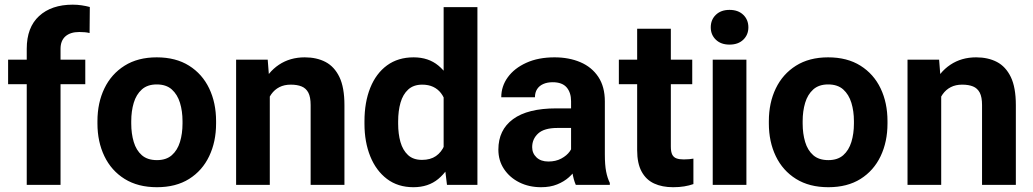

<svg xmlns="http://www.w3.org/2000/svg" viewBox="-20 -780 4358 810"><path d="M92.8 0V-574.2Q92.8 -664.6 145 -712.4Q197.3 -760.3 286.6 -760.3Q306.2 -760.3 324.2 -757.6Q342.3 -754.9 358.9 -750.5L357.9 -640.6Q348.6 -643.1 337.9 -644Q327.1 -645 314.5 -645Q276.9 -645 256.1 -626.7Q235.4 -608.4 235.4 -574.2V0ZM339.8 -424.8H14.2V-528.3H339.8Z M391.1 -269Q391.1 -346.2 420.4 -407Q449.7 -467.8 505.6 -502.9Q561.5 -538.1 641.1 -538.1Q721.7 -538.1 777.6 -502.9Q833.5 -467.8 862.5 -407Q891.6 -346.2 891.6 -269V-258.8Q891.6 -182.1 862.5 -121.1Q833.5 -60.1 777.8 -25.1Q722.2 9.8 642.1 9.8Q562 9.8 505.9 -25.1Q449.7 -60.1 420.4 -121.1Q391.1 -182.1 391.1 -258.8ZM533.7 -258.8Q533.7 -216.3 544.2 -181.2Q554.7 -146 578.4 -125.2Q602.1 -104.5 642.1 -104.5Q681.2 -104.5 704.8 -125.2Q728.5 -146 739.3 -181.2Q750 -216.3 750 -258.8V-269Q750 -311 739.3 -346.2Q728.5 -381.3 704.8 -402.6Q681.2 -423.8 641.1 -423.8Q602.1 -423.8 578.4 -402.6Q554.7 -381.3 544.2 -346.2Q533.7 -311 533.7 -269Z M1118.2 0H976.1V-528.3H1109.4L1118.2 -415.5ZM1057.6 -280.8Q1057.6 -359.9 1083.7 -417.7Q1109.9 -475.6 1156.7 -506.8Q1203.6 -538.1 1265.6 -538.1Q1315.9 -538.1 1353.3 -518.6Q1390.6 -499 1411.9 -455.1Q1433.1 -411.1 1433.1 -336.4V0H1290.5V-336.9Q1290.5 -370.6 1280.8 -389.2Q1271 -407.7 1252.4 -415.3Q1233.9 -422.9 1206.5 -422.9Q1179.2 -422.9 1158.7 -412.4Q1138.2 -401.9 1124.5 -382.6Q1110.8 -363.3 1104 -337.6Q1097.2 -312 1097.2 -282.2Z M1724.1 9.8Q1658.7 9.8 1612.5 -25.1Q1566.4 -60.1 1542 -120.6Q1517.6 -181.2 1517.6 -257.8V-268.1Q1517.6 -348.6 1542 -409.4Q1566.4 -470.2 1612.8 -504.2Q1659.2 -538.1 1725.1 -538.1Q1787.6 -538.1 1829.6 -503.2Q1871.6 -468.3 1895.5 -408Q1919.4 -347.7 1928.7 -271V-251.5Q1919.4 -178.2 1895.3 -119.1Q1871.1 -60.1 1829.1 -25.1Q1787.1 9.8 1724.1 9.8ZM1760.3 -105.5Q1795.9 -105.5 1819.1 -121.6Q1842.3 -137.7 1854.7 -166.5Q1867.2 -195.3 1869.6 -232.4V-289.6Q1868.2 -320.8 1860.8 -345.5Q1853.5 -370.1 1840.3 -387.2Q1827.1 -404.3 1807.4 -413.6Q1787.6 -422.9 1761.2 -422.9Q1724.6 -422.9 1702.1 -402.3Q1679.7 -381.8 1669.7 -346.9Q1659.7 -312 1659.7 -268.1V-257.8Q1659.7 -215.3 1669.4 -180.9Q1679.2 -146.5 1701.2 -126Q1723.1 -105.5 1760.3 -105.5ZM1865.7 0 1851.6 -116.2V-750H1994.1V0Z M2389.2 -353Q2389.2 -389.6 2370.4 -411.4Q2351.6 -433.1 2311.5 -433.1Q2288.6 -433.1 2271.7 -425.5Q2254.9 -418 2245.8 -403.8Q2236.8 -389.6 2236.8 -369.6H2094.7Q2094.7 -416 2122.3 -454.1Q2149.9 -492.2 2200.4 -515.1Q2251 -538.1 2319.3 -538.1Q2380.4 -538.1 2428.5 -517.6Q2476.6 -497.1 2504.2 -455.6Q2531.7 -414.1 2531.7 -352.1V-128.9Q2531.7 -84 2537.1 -56.4Q2542.5 -28.8 2552.7 -8.3V0H2409.2Q2399.4 -22 2394.3 -54.9Q2389.2 -87.9 2389.2 -121.6ZM2407.7 -240.2H2332Q2275.9 -240.2 2250.5 -217Q2225.1 -193.8 2225.1 -159.2Q2225.1 -133.3 2243.4 -116Q2261.7 -98.6 2293.5 -98.6Q2324.7 -98.6 2347.9 -111.1Q2371.1 -123.5 2383.8 -141.4Q2396.5 -159.2 2396 -174.3L2434.1 -112.8Q2427.2 -92.8 2413.8 -71.5Q2400.4 -50.3 2379.9 -32Q2359.4 -13.7 2330.3 -2Q2301.3 9.8 2262.7 9.8Q2211.9 9.8 2171.1 -10.5Q2130.4 -30.8 2106.4 -66.7Q2082.5 -102.5 2082.5 -148.9Q2082.5 -231.9 2144.3 -277.3Q2206.1 -322.8 2326.7 -322.8H2407.7Z M2900.4 -424.8H2590.8V-528.3H2900.4ZM2810.1 -658.7V-161.6Q2810.1 -139.6 2815.9 -127.9Q2821.8 -116.2 2834 -111.8Q2846.2 -107.4 2864.3 -107.4Q2877 -107.4 2887.5 -108.4Q2897.9 -109.4 2905.3 -110.8V-3.4Q2887.2 2.9 2866.5 6.3Q2845.7 9.8 2819.8 9.8Q2773.4 9.8 2739.5 -5.9Q2705.6 -21.5 2686.8 -56.2Q2668 -90.8 2668 -146.5V-658.7Z M3057.6 -738.3Q3094.2 -738.3 3115.7 -717.5Q3137.2 -696.8 3137.2 -664.6Q3137.2 -633.3 3115.7 -612.5Q3094.2 -591.8 3057.6 -591.8Q3021.5 -591.8 3000 -612.5Q2978.5 -633.3 2978.5 -664.6Q2978.5 -696.8 3000 -717.5Q3021.5 -738.3 3057.6 -738.3ZM3128.9 0H2986.8V-528.3H3128.9Z M3223.6 -269Q3223.6 -346.2 3252.9 -407Q3282.2 -467.8 3338.1 -502.9Q3394 -538.1 3473.6 -538.1Q3554.2 -538.1 3610.1 -502.9Q3666 -467.8 3695.1 -407Q3724.1 -346.2 3724.1 -269V-258.8Q3724.1 -182.1 3695.1 -121.1Q3666 -60.1 3610.4 -25.1Q3554.7 9.8 3474.6 9.8Q3394.5 9.8 3338.4 -25.1Q3282.2 -60.1 3252.9 -121.1Q3223.6 -182.1 3223.6 -258.8ZM3366.2 -258.8Q3366.2 -216.3 3376.7 -181.2Q3387.2 -146 3410.9 -125.2Q3434.6 -104.5 3474.6 -104.5Q3513.7 -104.5 3537.4 -125.2Q3561 -146 3571.8 -181.2Q3582.5 -216.3 3582.5 -258.8V-269Q3582.5 -311 3571.8 -346.2Q3561 -381.3 3537.4 -402.6Q3513.7 -423.8 3473.6 -423.8Q3434.6 -423.8 3410.9 -402.6Q3387.2 -381.3 3376.7 -346.2Q3366.2 -311 3366.2 -269Z M3950.7 0H3808.6V-528.3H3941.9L3950.7 -415.5ZM3890.1 -280.8Q3890.1 -359.9 3916.3 -417.7Q3942.4 -475.6 3989.3 -506.8Q4036.1 -538.1 4098.1 -538.1Q4148.4 -538.1 4185.8 -518.6Q4223.1 -499 4244.4 -455.1Q4265.6 -411.1 4265.6 -336.4V0H4123V-336.9Q4123 -370.6 4113.3 -389.2Q4103.5 -407.7 4085 -415.3Q4066.4 -422.9 4039.1 -422.9Q4011.7 -422.9 3991.2 -412.4Q3970.7 -401.9 3957 -382.6Q3943.4 -363.3 3936.5 -337.6Q3929.7 -312 3929.7 -282.2Z"/></svg>

Font: Heebo
Style: Bold
Weight: 700
Designer: Oded Ezer
Foundry: Ezer Type House
Version: Version 3.100